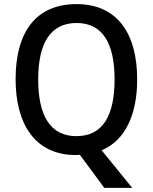

<svg xmlns="http://www.w3.org/2000/svg" viewBox="-20 -745 744 935"><path d="M648 -358C648 -587 547 -725 353 -725C153 -725 56 -587 56 -359C56 -145 147 10 350 10C356 10 364 9 369 9L488 170H624L475 -13C589 -61 648 -185 648 -358ZM166 -358C166 -534 225 -633 353 -633C480 -633 538 -534 538 -358C538 -181 480 -82 352 -82C225 -82 166 -182 166 -358Z"/></svg>

Font: Noto Sans Arabic SemCond Med
Style: Regular
Weight: 500
Width: 4
Designer: Monotype Design Team, Nadine Chahine, Nizar Qandah and Khaled Hosny
Foundry: Monotype Imaging Inc.
Version: Version 2.012